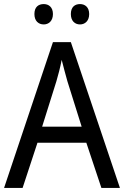

<svg xmlns="http://www.w3.org/2000/svg" viewBox="-20 -923 610 943"><path d="M149 -854C149 -820 169 -803 195 -803C219 -803 240 -820 240 -854C240 -888 219 -903 195 -903C169 -903 149 -889 149 -854ZM328 -854C328 -820 348 -803 373 -803C397 -803 418 -820 418 -854C418 -888 397 -903 373 -903C348 -903 328 -889 328 -854ZM478 0H569L328 -716H240L0 0H91L164 -222H404ZM311 -524 381 -301H187L257 -524C265 -551 276 -592 283 -629C289 -602 305 -547 311 -524Z"/></svg>

Font: Noto Sans Bengali UI SemiCondensed
Style: Regular
Weight: 400
Width: 4
Designer: Jelle Bosma - Monotype Design Team
Foundry: Monotype Imaging Inc.
Version: Version 2.003